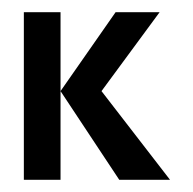

<svg xmlns="http://www.w3.org/2000/svg" viewBox="-20 -294 315 314"><path d="M258 0 146 -145 241 -274H169L79 -145V-274H19V0H79V-145L175 0Z"/></svg>

Font: Hussar Tani
Style: Dwa
Weight: 700
Foundry: Cannot Into Space Fonts
Version: Version 0.92